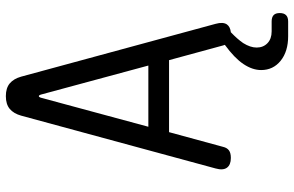

<svg xmlns="http://www.w3.org/2000/svg" viewBox="-190 -590 981 640"><g transform="rotate(-90 300.0 -269.5)"><path d="M469 -16 420 -196H180L131 -16Q128 -3 119.5 3.5Q111 10 94 10Q71 10 61.5 -3Q52 -16 59 -41L235 -689Q242 -714 257.5 -727Q273 -740 300 -740Q327 -740 342.5 -727Q358 -714 365 -689L541 -41Q548 -16 539 -3Q531 8 513 10Q490 32 477 51Q462 75 462 96Q462 118 476.5 132Q491 146 516 146H549Q563 146 570 152.5Q577 159 577 173Q577 187 570 194Q563 201 549 201H500Q449 201 418 176Q387 151 387 111Q387 82 407 52Q427 22 471 -10ZM198 -265H402L305 -624Q303 -630 300 -630Q297 -630 295 -624Z"/></g></svg>

Font: Maple Mono Normal NL Light
Style: Regular
Weight: 300
Monospace: yes
Designer: subframe7536
Version: Version 7.000